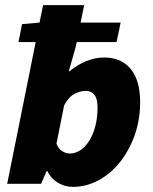

<svg xmlns="http://www.w3.org/2000/svg" viewBox="-20 -716 596 748"><path d="M140 0H8L119 -552H52L66 -622L134 -628L148 -696H308L294 -628H450L434 -552H279L274 -530L248 -438H250Q282 -464 316.5 -478Q351 -492 386 -492Q452 -492 489 -447.5Q526 -403 526 -318Q526 -249 504.5 -189Q483 -129 447 -84Q411 -39 363.5 -13.5Q316 12 264 12Q232 12 205 -4.5Q178 -21 164 -50H162ZM314 -362Q294 -362 271 -350.5Q248 -339 230 -306L200 -156Q208 -136 222.5 -127Q237 -118 252 -118Q274 -118 293.5 -131Q313 -144 328 -168Q343 -192 351.5 -225Q360 -258 360 -298Q360 -332 347.5 -347Q335 -362 314 -362Z"/></svg>

Font: mr_Source Sans Pro
Style: Italic
Weight: 900
Italic angle: -11°
Designer: Paul D. Hunt
Foundry: Adobe Systems Incorporated
Version: Version 1.076;July 10, 2024;FontCreator 11.5.0.2430 64-bit